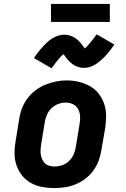

<svg xmlns="http://www.w3.org/2000/svg" viewBox="-20 -951 640 979"><path d="M256 8Q224 8 193 2Q162 -4 136 -19Q110 -34 91.5 -57.5Q73 -81 63.5 -110Q54 -139 54 -170.5Q54 -202 60 -234L78 -344Q82 -372 92 -398.5Q102 -425 119.5 -448.5Q137 -472 160.5 -490Q184 -508 211 -519Q238 -530 265 -535.5Q292 -541 320 -541Q352 -541 382.5 -533.5Q413 -526 439 -511.5Q465 -497 483.5 -473Q502 -449 511.5 -420.5Q521 -392 521 -360Q521 -328 516 -296L497 -186Q493 -159 483 -132Q473 -105 456 -81.5Q439 -58 415.5 -40Q392 -22 365 -11Q338 0 310.5 4Q283 8 256 8ZM258 -102Q278 -102 298 -109Q318 -116 333 -131Q348 -146 356 -165Q364 -184 367 -204L385 -314Q389 -334 388.5 -354.5Q388 -375 379.5 -392.5Q371 -410 353.5 -419Q336 -428 315 -428Q295 -428 276 -420.5Q257 -413 242 -398.5Q227 -384 219 -365Q211 -346 208 -326L190 -216Q188 -203 187 -189Q186 -175 188 -162.5Q190 -150 195.5 -138Q201 -126 210 -117.5Q219 -109 232 -105.5Q245 -102 258 -102ZM243 -603 153 -655Q162 -669 170.5 -680Q179 -691 187.5 -701Q196 -711 204 -719Q212 -727 219.5 -734.5Q227 -742 238 -749.5Q249 -757 260 -762.5Q271 -768 283.5 -771Q296 -774 308 -774Q313 -774 319 -773.5Q325 -773 330.5 -771.5Q336 -770 341.5 -768Q347 -766 352 -763.5Q357 -761 361.5 -758Q366 -755 370 -752.5Q374 -750 379 -745Q384 -740 387.5 -736Q391 -732 394 -728Q397 -724 400 -720.5Q403 -717 406 -712.5Q409 -708 412 -704Q420 -710 425.5 -716.5Q431 -723 438.5 -731.5Q446 -740 454.5 -751.5Q463 -763 473 -776L563 -724Q554 -711 545.5 -699.5Q537 -688 528.5 -678Q520 -668 512 -660Q504 -652 496 -645Q488 -638 477.5 -630Q467 -622 456 -616.5Q445 -611 432.5 -608Q420 -605 408 -605Q402 -605 396.5 -605.5Q391 -606 385.5 -607.5Q380 -609 374.5 -611Q369 -613 363.5 -615.5Q358 -618 354 -621Q350 -624 346 -627Q342 -630 337 -634.5Q332 -639 328.5 -643Q325 -647 322 -651Q319 -655 316 -658.5Q313 -662 309.5 -667Q306 -672 304 -675Q296 -669 290 -662.5Q284 -656 277 -647.5Q270 -639 261.5 -628Q253 -617 243 -603ZM540 -839H240V-931H540Z"/></svg>

Font: Iosevka Slab XBdExObl
Style: Regular
Weight: 800
Width: 7
Italic angle: -9°
Monospace: yes
Designer: Belleve Invis
Foundry: Belleve Invis
Version: Version 11.1.0; ttfautohint (v1.8.3)